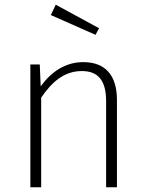

<svg xmlns="http://www.w3.org/2000/svg" viewBox="-20 -796 621 816"><path d="M401 -676 217 -776 196 -732 386 -648ZM334 -532C257 -532 197 -490 153 -429L149 -522H109V0H155V-381C200 -447 252 -494 328 -494C396 -494 431 -455 431 -366V0H477V-372C477 -474 429 -532 334 -532Z"/></svg>

Font: Fira Sans ExtraLight
Style: Regular
Weight: 200
Designer: bBox Type GmbH & Carrois Corporate GbR & Edenspiekermann AG
Foundry: bBox Type GmbH & Carrois Corporate GbR & Edenspiekermann AG
Version: Version 4.300;PS 004.300;hotconv 1.0.88;makeotf.lib2.5.64775